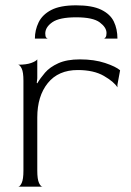

<svg xmlns="http://www.w3.org/2000/svg" viewBox="-20 -701 491 721"><path d="M48 0Q55 0 61.5 -14Q68 -28 68 -60V-398Q68 -430 61.5 -443.5Q55 -457 48 -458Q79 -458 97 -464.5Q115 -471 120 -478V-407L118 -390L120 -388Q131 -407 149 -428Q167 -449 199 -463.5Q231 -478 280 -478Q334 -478 374.5 -464.5Q415 -451 431 -437L421 -383V-373Q408 -394 370 -416Q332 -438 272 -438Q199 -438 159.5 -389Q120 -340 120 -260V-60Q120 -28 126.5 -14Q133 0 140 0ZM266 -681Q206 -681 172.5 -663.5Q139 -646 125 -617Q111 -588 111 -556H160Q157 -556 153.5 -560Q150 -564 150 -575Q150 -599 176.5 -617.5Q203 -636 266 -636Q329 -636 354.5 -617Q380 -598 380 -577Q380 -566 376.5 -561Q373 -556 370 -556H421Q421 -592 407.5 -620Q394 -648 360 -664.5Q326 -681 266 -681Z"/></svg>

Font: Red Rose Light
Style: Regular
Weight: 300
Designer: Jaikishan Patel
Version: Version 1.001; ttfautohint (v1.8.3)